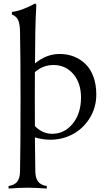

<svg xmlns="http://www.w3.org/2000/svg" viewBox="-20 -801 598 1104"><path d="M322.8 -490.7Q366.7 -490.7 404.3 -476.1Q441.9 -461.4 471.2 -433.3Q500.5 -405.3 517.1 -360.1Q533.7 -314.9 533.7 -257.8Q533.7 -184.1 497.1 -123.8Q460.4 -63.5 400.4 -30.5Q340.3 2.4 270.5 2.4Q223.6 2.4 180.7 -11.2Q181.6 130.4 183.1 183.1Q183.6 223.6 199.5 243.7Q215.3 263.7 249 268.6V283.2Q185.5 278.3 139.2 278.3Q92.8 278.3 29.3 283.2V268.6Q63 263.7 78.9 243.7Q94.7 223.6 95.2 183.1Q98.1 56.2 98.1 -244.1Q98.1 -455.1 95.2 -619.1Q94.2 -662.6 84.7 -684.8Q75.2 -707 48.3 -717.8V-732.4Q77.6 -735.4 115.2 -749.8Q152.8 -764.2 182.1 -781.2L189 -773.9Q184.6 -700.7 183.1 -618.7Q181.6 -539.6 181.2 -436.5Q247.1 -490.7 322.8 -490.7ZM180.2 -244.1Q180.2 -139.6 180.7 -76.2Q224.1 -31.7 279.8 -31.7Q351.1 -31.7 398.4 -90.3Q445.8 -148.9 445.8 -240.2Q445.8 -323.7 401.4 -375.5Q356.9 -427.2 287.1 -427.2Q227.1 -427.2 180.7 -386.2Q180.2 -334.5 180.2 -244.1Z"/></svg>

Font: Flanker
Style: Regular
Weight: 400
Designer: Flanker
Foundry: Flanker
Version: Version 2.027